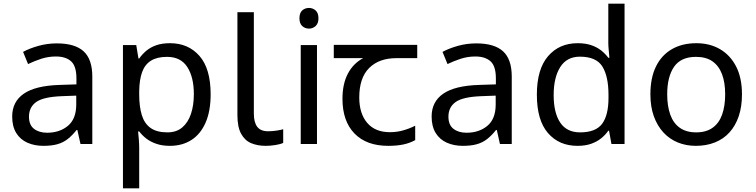

<svg xmlns="http://www.w3.org/2000/svg" viewBox="-20 -780 4093 1040"><path d="M288 -545Q386 -545 433 -502Q480 -459 480 -365V0H416L399 -76H395Q372 -47 347.5 -27.5Q323 -8 291.5 1Q260 10 215 10Q167 10 128.5 -7Q90 -24 68 -59.5Q46 -95 46 -149Q46 -229 109 -272.5Q172 -316 303 -320L394 -323V-355Q394 -422 365 -448Q336 -474 283 -474Q241 -474 203 -461.5Q165 -449 132 -433L105 -499Q140 -518 188 -531.5Q236 -545 288 -545ZM314 -259Q214 -255 175.5 -227Q137 -199 137 -148Q137 -103 164.5 -82Q192 -61 235 -61Q303 -61 348 -98.5Q393 -136 393 -214V-262Z M901 -546Q1000 -546 1060.5 -477Q1121 -408 1121 -269Q1121 -178 1093.5 -115.5Q1066 -53 1016.5 -21.5Q967 10 900 10Q859 10 827 -1Q795 -12 772.5 -29.5Q750 -47 734 -68H728Q730 -51 732 -25Q734 1 734 20V240H646V-536H718L730 -463H734Q750 -486 772.5 -505Q795 -524 826.5 -535Q858 -546 901 -546ZM885 -472Q831 -472 798 -451.5Q765 -431 750 -390Q735 -349 734 -286V-269Q734 -203 748 -157Q762 -111 795.5 -87Q829 -63 887 -63Q936 -63 967.5 -90Q999 -117 1014.5 -163.5Q1030 -210 1030 -270Q1030 -362 994.5 -417Q959 -472 885 -472Z M1419 10Q1375 10 1340.5 -4.5Q1306 -19 1286 -55.5Q1266 -92 1266 -157V-714H1355V-165Q1355 -117 1373.5 -93Q1392 -69 1432 -69Q1454 -69 1477.5 -72.5Q1501 -76 1514 -80V-6Q1500 1 1472.5 5.5Q1445 10 1419 10Z M1697 -536V0H1609V-536ZM1654 -737Q1674 -737 1689.5 -723.5Q1705 -710 1705 -681Q1705 -653 1689.5 -639Q1674 -625 1654 -625Q1632 -625 1617 -639Q1602 -653 1602 -681Q1602 -710 1617 -723.5Q1632 -737 1654 -737Z M2083 10Q1965 10 1900 -57Q1835 -124 1835 -245Q1835 -325 1864 -380.5Q1893 -436 1947 -465H1788V-537H2240V-465H2127Q2033 -465 1979.5 -411.5Q1926 -358 1926 -252Q1926 -165 1969 -114.5Q2012 -64 2092 -64Q2129 -64 2163 -73.5Q2197 -83 2229 -99V-21Q2200 -5 2165 2.5Q2130 10 2083 10Z M2560 -545Q2658 -545 2705 -502Q2752 -459 2752 -365V0H2688L2671 -76H2667Q2644 -47 2619.5 -27.5Q2595 -8 2563.5 1Q2532 10 2487 10Q2439 10 2400.5 -7Q2362 -24 2340 -59.5Q2318 -95 2318 -149Q2318 -229 2381 -272.5Q2444 -316 2575 -320L2666 -323V-355Q2666 -422 2637 -448Q2608 -474 2555 -474Q2513 -474 2475 -461.5Q2437 -449 2404 -433L2377 -499Q2412 -518 2460 -531.5Q2508 -545 2560 -545ZM2586 -259Q2486 -255 2447.5 -227Q2409 -199 2409 -148Q2409 -103 2436.5 -82Q2464 -61 2507 -61Q2575 -61 2620 -98.5Q2665 -136 2665 -214V-262Z M3108 10Q3008 10 2948 -59.5Q2888 -129 2888 -267Q2888 -405 2948.5 -475.5Q3009 -546 3109 -546Q3151 -546 3182 -535.5Q3213 -525 3236 -507Q3259 -489 3275 -467H3281Q3280 -480 3277.5 -505.5Q3275 -531 3275 -546V-760H3363V0H3292L3279 -72H3275Q3259 -49 3236 -30.5Q3213 -12 3181.5 -1Q3150 10 3108 10ZM3122 -63Q3207 -63 3241.5 -109.5Q3276 -156 3276 -250V-266Q3276 -366 3243 -419.5Q3210 -473 3121 -473Q3050 -473 3014.5 -416.5Q2979 -360 2979 -265Q2979 -169 3014.5 -116Q3050 -63 3122 -63Z M3999 -269Q3999 -202 3981.5 -150.5Q3964 -99 3931.5 -63Q3899 -27 3852.5 -8.5Q3806 10 3749 10Q3696 10 3651 -8.5Q3606 -27 3573 -63Q3540 -99 3521.5 -150.5Q3503 -202 3503 -269Q3503 -358 3533 -419.5Q3563 -481 3619 -513.5Q3675 -546 3752 -546Q3825 -546 3880.5 -513.5Q3936 -481 3967.5 -419.5Q3999 -358 3999 -269ZM3594 -269Q3594 -206 3610.5 -159.5Q3627 -113 3662 -88Q3697 -63 3751 -63Q3805 -63 3840 -88Q3875 -113 3891.5 -159.5Q3908 -206 3908 -269Q3908 -333 3891 -378Q3874 -423 3839.5 -447.5Q3805 -472 3750 -472Q3668 -472 3631 -418Q3594 -364 3594 -269Z"/></svg>

Font: ukannada25
Style: Book
Weight: 400
Designer: Jelle Bosma - Monotype Design Team
Foundry: Monotype Imaging Inc.
Version: Version 2.003